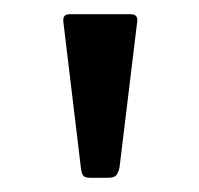

<svg xmlns="http://www.w3.org/2000/svg" viewBox="-20 -762 280 270"><path d="M148 -526Q146 -518 143 -515Q140 -512 131 -512H107Q100 -512 97.5 -514.5Q95 -517 94 -524L69 -732V-734Q69 -742 78 -742H164Q174 -742 173 -732Z"/></svg>

Font: Libre Franklin
Style: Regular
Weight: 400
Designer: Pablo Impallari, Rodrigo Fuenzalida
Foundry: Impallari Type
Version: Version 1.002; ttfautohint (v1.5)